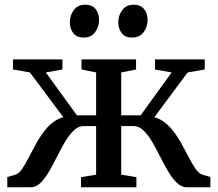

<svg xmlns="http://www.w3.org/2000/svg" viewBox="-20 -795 924 815"><path d="M11 0V-43.5L45 -53.5Q60.5 -58.5 74 -78.2Q87.5 -98 101.8 -126Q116 -154 132.5 -184Q149 -214 169.8 -240.8Q190.5 -267.5 217.2 -284.2Q244 -301 279.5 -301L277.5 -259L107 -487.5L35 -500V-543H245V-500L174.5 -487.5L306.5 -305.5H388V-487.5L326 -500V-543H557.5V-500L494.5 -487.5V-305.5H577L708.5 -487.5L638 -500V-543H849V-500L776.5 -487.5L606.5 -259L604.5 -301Q639.5 -301 666.2 -284.2Q693 -267.5 713.8 -240.8Q734.5 -214 751 -184Q767.5 -154 782 -126Q796.5 -98 810.2 -78.2Q824 -58.5 839.5 -53.5L873 -43.5V0H773.5Q750.5 0 731 -18.8Q711.5 -37.5 694 -67Q676.5 -96.5 660 -129.8Q643.5 -163 626 -192.8Q608.5 -222.5 589 -241.2Q569.5 -260 546.5 -260H494.5V-53.5L559 -43V0H324V-43L388 -53.5V-260H335.5Q312.5 -260 293 -241.2Q273.5 -222.5 256 -192.8Q238.5 -163 222 -129.8Q205.5 -96.5 188.2 -67Q171 -37.5 152 -18.8Q133 0 110.5 0ZM334 -635.5Q306 -635.5 291.2 -654.2Q276.5 -673 276.5 -700Q276.5 -729.5 293.2 -752.2Q310 -775 342 -775H343Q371.5 -775 386 -756.2Q400.5 -737.5 400.5 -710.5Q400.5 -681.5 383.8 -658.5Q367 -635.5 335 -635.5ZM540 -635.5Q511.5 -635.5 496.8 -654.2Q482 -673 482 -700Q482 -729.5 499 -752.2Q516 -775 547.5 -775H548.5Q577 -775 591.8 -756.2Q606.5 -737.5 606.5 -710.5Q606.5 -681.5 589.8 -658.5Q573 -635.5 541 -635.5Z"/></svg>

Font: Merriweather 48pt Medium
Style: Regular
Weight: 500
Version: Version 2.100